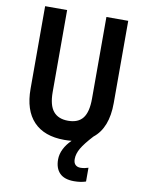

<svg xmlns="http://www.w3.org/2000/svg" viewBox="-100 -783 815 1083"><g transform="rotate(10 307.0 -242.0)"><path d="M383 106Q383 128 394 138.5Q405 149 423 149Q435 149 447.5 146.5Q460 144 468 141V220Q439 230 400 230Q345 230 318 202.5Q291 175 291 125Q291 94 306 64Q321 34 348 8Q328 10 306 10Q191 10 130 -54Q69 -118 69 -241V-714H195V-245Q195 -169 223.5 -134.5Q252 -100 308 -100Q366 -100 393 -135Q420 -170 420 -246V-714H545V-243Q545 -100 465 -37Q420 12 401.5 44Q383 76 383 106Z"/></g></svg>

Font: Noto Sans Bengali Condensed SemiBold
Style: Regular
Weight: 600
Width: 3
Designer: Joana Ranito - Universal Thirst; Jelle Bosma - Monotype Design Team
Foundry: Universal Thirst ehf.
Version: Version 3.000; ttfautohint (v1.8.4.7-5d5b)